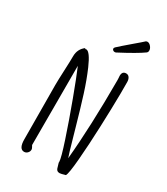

<svg xmlns="http://www.w3.org/2000/svg" viewBox="-211 -960 922 1057"><g transform="rotate(30 250.0 -431.5)"><path d="M260.3 -739.3Q260.3 -733.9 265.1 -730Q270 -726.1 276.4 -726.1Q281.2 -726.1 284.7 -728Q390.1 -783.2 430.2 -812.5Q437.5 -817.9 437.5 -828.1Q437.5 -841.3 427 -853.5Q416.5 -865.7 404.8 -865.7Q401.9 -865.7 396.5 -863.8Q383.8 -851.6 337.4 -812.5Q288.6 -771 265.6 -749.5Q260.3 -744.1 260.3 -739.3ZM312.5 -208 297.9 -259.3Q267.1 -368.2 243.4 -442.9Q219.7 -517.6 192.4 -580.6Q157.2 -661.1 133.8 -661.1Q130.4 -661.1 126.5 -658.7V-665Q89.8 -638.2 89.8 -591.3Q89.8 -560.5 86.9 -498Q84 -436 84 -404.8L85 -233.4L85.9 -62Q85.9 -1 118.7 -1Q130.9 -1 139.9 -10.3Q148.9 -19.5 148.9 -32.2Q148.9 -38.6 142.6 -48.8Q138.7 -55.7 138.7 -55.7V-559.1Q161.6 -506.3 204.8 -390.1Q248 -273.9 281.2 -173.3Q314.5 -72.8 314.5 -49.8V-47.4L314 -45.4Q316.4 -40 319.8 -25.9Q323.2 -10.3 329.1 -3.7Q335 2.9 347.7 2.9Q355 2.9 382.8 -5.4Q392.6 -21 400.6 -116Q408.7 -210.9 413.3 -332Q418 -453.1 418.9 -541.5V-617.2Q418.9 -633.8 411.6 -645Q404.3 -656.2 390.6 -656.2Q365.7 -656.2 365.7 -626.5L366.7 -612.8Q367.2 -606.4 367.2 -599.6Q367.2 -304.2 347.2 -92.3Q339.8 -111.3 312.5 -208Z"/></g></svg>

Font: Amatica SC
Style: Bold
Weight: 400
Designer: Vernon Adams, Ben Nathan
Foundry: newtypography
Version: Version 2.000